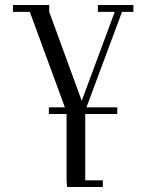

<svg xmlns="http://www.w3.org/2000/svg" viewBox="-20 -459 599 773"><path d="M32.2 -411.1V-439H178.2V-411.1L309.1 -53.2L441.9 -411.1H374V-439H517.1V-411.1H471.2L328.1 -26.9H452.1V0H323.2V267.1H394V293.9H250L248 267.1V0H176.8V-26.9H241.2L100.1 -411.1Z"/></svg>

Font: Dehuti
Style: Book
Weight: 400
Version: Version 1.2